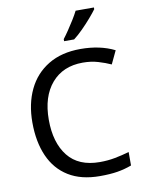

<svg xmlns="http://www.w3.org/2000/svg" viewBox="-101 -1015 834 1096"><g transform="rotate(-10 316.0 -467.0)"><path d="M403 -645Q288 -645 222 -568Q156 -491 156 -357Q156 -224 217.5 -146.5Q279 -69 402 -69Q448 -69 490 -77Q532 -85 573 -97V-19Q533 -4 490.5 3Q448 10 389 10Q280 10 207 -35Q134 -80 97.5 -163Q61 -246 61 -358Q61 -466 100.5 -548.5Q140 -631 217 -677.5Q294 -724 404 -724Q517 -724 601 -682L565 -606Q532 -621 491.5 -633Q451 -645 403 -645ZM521 -944V-934Q508 -916 483.5 -887.5Q459 -859 430.5 -830.5Q402 -802 378 -784H320V-796Q334 -814 352 -840.5Q370 -867 387 -894.5Q404 -922 415 -944Z"/></g></svg>

Font: BC Sans
Style: Regular
Weight: 400
Designer: Monotype Design Team
Province of B.C.
Foundry: Monotype Imaging Inc.
Version: Version 2.000;GOOG;noto-source:20170915:90ef993387c0